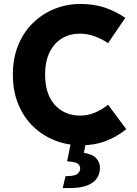

<svg xmlns="http://www.w3.org/2000/svg" viewBox="-20 -722 693 970"><path d="M45 -345Q45 -429 72.5 -495Q100 -561 147.5 -607Q195 -653 256.5 -677.5Q318 -702 387 -702Q452 -702 506.5 -684.5Q561 -667 613 -632L526 -504Q495 -525 459 -538.5Q423 -552 382 -552Q334 -552 294.5 -529Q255 -506 231.5 -460Q208 -414 208 -345Q208 -276 231.5 -230Q255 -184 295 -161Q335 -138 383 -138Q424 -138 459.5 -153Q495 -168 526 -193L618 -69Q567 -29 512 -8.5Q457 12 389 12Q320 12 257.5 -12.5Q195 -37 147.5 -83Q100 -129 72.5 -195Q45 -261 45 -345ZM297 228 311 168Q357 168 371 156.5Q385 145 385 129Q385 115 374.5 106Q364 97 339 95L319 93L341 -15L415 -9L404 50Q448 57 466.5 78Q485 99 485 127Q485 155 470 178Q455 201 421.5 214.5Q388 228 333 228Z"/></svg>

Font: Radio Canada
Style: Regular
Weight: 400
Designer: Charles Daoud, Etienne Aubert Bonn, Alexandre Saumier Demers, Jacques Le Bailly
Foundry: Radio-Canada
Version: Version 2.104;gftools[0.9.28.dev5+ged2979d]